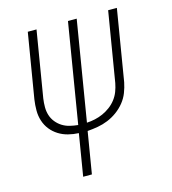

<svg xmlns="http://www.w3.org/2000/svg" viewBox="-109 -620 819 914"><g transform="rotate(-15 300.0 -162.5)"><path d="M188 205 222 -1Q196 -2 170.5 -8.5Q145 -15 123.5 -28.5Q102 -42 86.5 -61.5Q71 -81 63 -105.5Q55 -130 55 -157Q55 -184 59 -211L112 -530H155L101 -204Q98 -183 98 -162Q98 -141 104 -122Q110 -103 122.5 -87.5Q135 -72 151.5 -61.5Q168 -51 188 -46Q208 -41 229 -39L310 -530H353L272 -39Q292 -40 312.5 -44.5Q333 -49 352 -57.5Q371 -66 388.5 -79Q406 -92 419 -109Q432 -126 439.5 -145.5Q447 -165 451 -186L508 -530H551L493 -179Q488 -154 478.5 -129.5Q469 -105 452 -84Q435 -63 413 -47Q391 -31 366.5 -21Q342 -11 316.5 -6.5Q291 -2 265 0L231 205Z"/></g></svg>

Font: Iosevka Curly XLtExObl
Style: Regular
Weight: 200
Width: 7
Italic angle: -9°
Monospace: yes
Designer: Belleve Invis
Foundry: Belleve Invis
Version: Version 11.0.1; ttfautohint (v1.8.3)